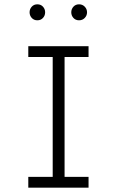

<svg xmlns="http://www.w3.org/2000/svg" viewBox="-20 -869 540 889"><path d="M127 -786Q117 -797 117 -812Q117 -827 127 -838Q137 -849 153 -849Q169 -849 179 -838Q189 -827 189 -812Q189 -797 179 -786Q169 -775 153 -775Q137 -775 127 -786ZM320 -838Q330 -849 346 -849Q362 -849 372.5 -838Q383 -827 383 -812Q383 -797 372.5 -786Q362 -775 346 -775Q330 -775 320 -786Q310 -797 310 -812Q310 -827 320 -838ZM111 0V-50H224V-605H111V-655H390V-605H279V-50H390V0Z"/></svg>

Font: Lekton
Style: Regular
Weight: 400
Designer: Paolo Mazzetti, Luciano Perondi, Raffaele Flato, Elena Papassissa, Emilio Macchia, Michela Povoleri, Tobias Seemiller, R
Version: Version 34.000